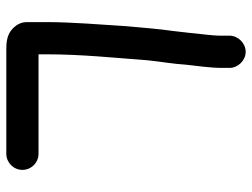

<svg xmlns="http://www.w3.org/2000/svg" viewBox="-115 -633 798 608"><g transform="rotate(90 284.0 -329.0)"><path d="M93 -657V-633C93 -597 87 -566 84 -529L78 -477C72 -438 67 -374 63 -331C58 -247 50 -162 50 -76V-15C50 -2 54 9 61 19C77 40 96 50 133 50H467C495 50 518 27 518 -1C518 -29 495 -52 467 -52H152V-76C152 -189 163 -291 171 -398C176 -446 182 -475 185 -520C189 -559 195 -594 195 -633V-657C195 -684 171 -708 144 -708C117 -708 93 -684 93 -657Z"/></g></svg>

Font: Electronic
Style: UltBlk
Weight: 500
Version: Version 1.011